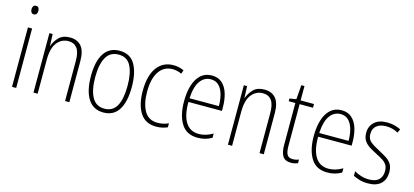

<svg xmlns="http://www.w3.org/2000/svg" viewBox="-61 -1183 3561 1650"><g transform="rotate(15 1719.5 -358.0)"><path d="M99 -726Q115 -726 122 -715Q129 -704 129 -689Q129 -671 121 -660.5Q113 -650 98 -650Q83 -650 75.5 -661Q68 -672 68 -688Q68 -704 75 -715Q82 -726 99 -726ZM116 -529V0H79V-529Z M452 -539Q518 -539 553.5 -497Q589 -455 589 -365V0H551V-356Q551 -435 524 -470Q497 -505 448 -505Q386 -505 346.5 -455Q307 -405 307 -302V0H270V-529H299L303 -425H305Q320 -469 354.5 -504Q389 -539 452 -539Z M1074 -265Q1074 -133 1029 -61.5Q984 10 893 10Q803 10 756.5 -62Q710 -134 710 -266Q710 -398 756.5 -468.5Q803 -539 894 -539Q988 -539 1031 -465Q1074 -391 1074 -265ZM748 -266Q748 -151 783.5 -87.5Q819 -24 893 -24Q967 -24 1001.5 -85.5Q1036 -147 1036 -266Q1036 -375 1003.5 -440Q971 -505 894 -505Q819 -505 783.5 -443Q748 -381 748 -266Z M1363 10Q1266 10 1219.5 -62.5Q1173 -135 1173 -259Q1173 -393 1226 -466Q1279 -539 1373 -539Q1425 -539 1466 -518L1454 -485Q1417 -504 1374 -504Q1298 -504 1254.5 -441Q1211 -378 1211 -260Q1211 -155 1248 -90Q1285 -25 1366 -25Q1415 -25 1463 -46V-11Q1443 -1 1416.5 4.5Q1390 10 1363 10Z M1715 -539Q1772 -539 1807.5 -506Q1843 -473 1859 -418.5Q1875 -364 1875 -300V-267H1577Q1576 -149 1615.5 -86.5Q1655 -24 1733 -24Q1795 -24 1857 -61V-23Q1829 -7 1798.5 1.5Q1768 10 1731 10Q1632 10 1585.5 -64.5Q1539 -139 1539 -263Q1539 -345 1558.5 -407Q1578 -469 1617 -504Q1656 -539 1715 -539ZM1715 -505Q1656 -505 1619.5 -454Q1583 -403 1578 -300H1839Q1839 -357 1826 -403.5Q1813 -450 1785.5 -477.5Q1758 -505 1715 -505Z M2182 -539Q2248 -539 2283.5 -497Q2319 -455 2319 -365V0H2281V-356Q2281 -435 2254 -470Q2227 -505 2178 -505Q2116 -505 2076.5 -455Q2037 -405 2037 -302V0H2000V-529H2029L2033 -425H2035Q2050 -469 2084.5 -504Q2119 -539 2182 -539Z M2568 -24Q2584 -24 2598.5 -27Q2613 -30 2623 -35V-2Q2611 3 2596 6.5Q2581 10 2562 10Q2509 10 2488 -24Q2467 -58 2467 -124V-496H2408V-520L2467 -530L2477 -657H2505V-529H2624V-496H2505V-124Q2505 -74 2518 -49Q2531 -24 2568 -24Z M2869 -539Q2926 -539 2961.5 -506Q2997 -473 3013 -418.5Q3029 -364 3029 -300V-267H2731Q2730 -149 2769.5 -86.5Q2809 -24 2887 -24Q2949 -24 3011 -61V-23Q2983 -7 2952.5 1.5Q2922 10 2885 10Q2786 10 2739.5 -64.5Q2693 -139 2693 -263Q2693 -345 2712.5 -407Q2732 -469 2771 -504Q2810 -539 2869 -539ZM2869 -505Q2810 -505 2773.5 -454Q2737 -403 2732 -300H2993Q2993 -357 2980 -403.5Q2967 -450 2939.5 -477.5Q2912 -505 2869 -505Z M3401 -130Q3401 -65 3362 -27.5Q3323 10 3246 10Q3204 10 3170.5 0Q3137 -10 3115 -22V-63Q3142 -46 3176 -35.5Q3210 -25 3246 -25Q3306 -25 3334.5 -53Q3363 -81 3363 -130Q3363 -163 3350 -184Q3337 -205 3312 -221Q3287 -237 3253 -254Q3215 -273 3185.5 -292Q3156 -311 3138.5 -338Q3121 -365 3121 -407Q3121 -465 3160.5 -502Q3200 -539 3274 -539Q3309 -539 3340 -531Q3371 -523 3396 -510L3380 -477Q3335 -505 3273 -505Q3221 -505 3189.5 -480Q3158 -455 3158 -407Q3158 -362 3187 -338Q3216 -314 3269 -287Q3305 -268 3335.5 -249Q3366 -230 3383.5 -202.5Q3401 -175 3401 -130Z"/></g></svg>

Font: Noto Sans Kannada Condensed ExtraLight
Style: Regular
Weight: 200
Width: 3
Designer: Jelle Bosma - Monotype Design Team
Foundry: Monotype Imaging Inc.
Version: Version 2.005; ttfautohint (v1.8.4.7-5d5b)